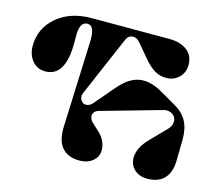

<svg xmlns="http://www.w3.org/2000/svg" viewBox="-108 -901 1216 1057"><g transform="rotate(15 500.5 -372.5)"><path d="M15.1 -528.8Q15.1 -628.4 91.6 -694.1Q168 -759.8 291 -759.8H734.9Q793 -759.8 832 -731.7Q871.1 -703.6 871.1 -648.9Q871.1 -604.5 842 -576.2Q813 -547.9 768.1 -547.9Q732.4 -547.9 702.6 -566.2Q672.9 -584.5 641.1 -622.1L577.1 -698.2Q557.1 -722.2 532.7 -719.7Q508.3 -717.3 497.1 -689.9L352.1 -353Q342.8 -332.5 347.9 -318.1Q353 -303.7 363.8 -296.1Q374.5 -288.6 390.4 -292Q406.2 -295.4 418.9 -310.1L516.1 -423.8Q574.2 -492.2 635.7 -500.5Q697.3 -508.8 771 -463.9L854 -416Q902.3 -388.2 924.3 -346.7Q946.3 -305.2 945.8 -242.2L943.8 -124Q942.9 -57.1 909.7 -21Q876.5 15.1 813 15.1Q766.6 15.1 738.8 -11.2Q710.9 -37.6 710.9 -77.1Q710.9 -135.7 771 -195.8L855 -282.2Q871.1 -299.3 873.5 -318.6Q876 -337.9 867.4 -351.8Q858.9 -365.7 840.6 -372.6Q822.3 -379.4 800.8 -373L458 -275.9Q441.9 -271.5 433.8 -259.5Q425.8 -247.6 428.7 -232.4Q431.6 -217.3 445.8 -204.1L483.9 -168.9Q513.7 -141.6 524.7 -108.9Q535.6 -76.2 528.3 -49.1Q521 -22 493.9 -3.4Q466.8 15.1 425.8 15.1Q361.3 15.1 326.9 -23.7Q292.5 -62.5 295.9 -146L314.9 -634.8Q317.9 -724.1 275.9 -724.1Q231.9 -724.1 231.9 -647V-603Q231.9 -410.2 117.2 -410.2Q72.3 -410.2 43.7 -443.8Q15.1 -477.5 15.1 -528.8Z"/></g></svg>

Font: Pilowlava
Style: Regular
Weight: 400
Designer: Anton Moglia, Jérémy Landes, Maksym Kobuzan (Cyrillic), Velvetyne Type Foundry
Foundry: Anton Moglia, Jérémy Landes, Velvetyne Type Foundry
Version: Version 1.001;hotconv 1.0.109;makeotfexe 2.5.65596